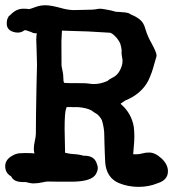

<svg xmlns="http://www.w3.org/2000/svg" viewBox="-37 -669 662 734"><path d="M492.7 45.4Q452.1 45.4 416 30.3Q370.1 9.8 365.2 -47.4Q363.8 -67.9 363.5 -86.7Q363.3 -105.5 362.3 -123.5L361.8 -144.5V-147.9Q361.8 -180.2 352.5 -209.5Q345.7 -222.7 334.5 -232.4Q322.3 -239.3 311.5 -247.6Q291 -257.3 262.2 -259.3Q250 -259.8 217.8 -259.8Q218.3 -260.3 215.8 -253.9Q210 -240.2 210 -176.3Q210 -153.8 210.9 -130.9Q211.9 -107.9 211.9 -84Q211.9 -83 210.7 -84.2Q209.5 -85.4 214.4 -84.5Q227.5 -81.1 241.7 -80.1Q263.7 -79.1 282.7 -73.7H286.1Q321.8 -73.7 332 -46.4Q336.9 -33.7 336.9 -27.3Q336.9 -16.6 329.6 -3.4Q314.5 23.4 247.1 25.4H176.8L144.5 24.9Q134.8 25.9 127 27.8Q107.4 32.2 88.9 32.2Q81.1 32.2 61 26.9H47.4Q14.6 25.9 5.9 5.4Q-17.1 -7.3 -17.1 -33.7Q-17.1 -59.6 11.7 -74.7Q24.9 -82 37.1 -83Q49.3 -84 61 -84Q87.4 -84 103 -81.5L108.4 -81.1Q99.1 -81.1 99.1 -69.3L99.6 -68.8Q92.3 -84.5 92.3 -100.6Q92.3 -113.8 96.7 -133.3Q99.6 -145.5 100.1 -156.7Q100.1 -212.4 102.5 -339.8Q104 -380.4 104.5 -420.9L103 -476.1Q102.1 -496.6 101.6 -518.1Q101.6 -535.2 105.5 -548.8Q105.5 -554.2 104.5 -553.2Q106.4 -544.4 114.7 -544.4Q115.7 -544.4 115.2 -543.9Q108.9 -541.5 102.5 -541.5Q89.8 -541.5 81.5 -546.9L72.3 -549.8Q64 -553.7 58.1 -553.7Q56.6 -553.7 54.2 -551.8Q44.4 -544.4 30.8 -544.4Q22.5 -544.4 14.6 -546.9Q-11.2 -554.7 -11.2 -578.6Q-11.2 -594.7 -5.9 -602.1Q-5.9 -605 -1.5 -608.6Q2.9 -612.3 5.4 -614.7Q26.4 -635.7 52.2 -635.7Q70.8 -635.7 72.3 -633.8L68.4 -632.8Q81.5 -635.3 100.1 -642.6Q117.2 -648.9 136.7 -648.9Q157.2 -648.9 194.8 -638.7Q219.7 -631.3 243.2 -630.4Q262.2 -631.3 281.7 -631.3Q320.3 -631.3 334 -634.3L343.3 -635.7Q352.5 -635.7 364.7 -633.3Q391.6 -628.9 405.8 -624L417 -623.5Q443.8 -622.1 454.6 -618.7L467.3 -611.8Q481.9 -606.4 497.3 -594.5Q512.7 -582.5 519 -557.6Q527.3 -529.3 543 -502.4Q561.5 -468.3 561.5 -457.5Q561.5 -452.1 559.6 -447.8L552.7 -424.3Q544.4 -391.1 529.3 -359.4Q502.4 -309.1 440.9 -284.2L423.8 -272.5Q421.4 -276.9 426.3 -270Q466.3 -234.9 474.6 -183.1Q476.6 -165.5 476.6 -147.9Q476.6 -128.4 474.6 -109.6Q472.7 -90.8 471.7 -74.7Q471.7 -75.2 467.3 -79.6Q473.6 -79.1 481.9 -79.1Q496.1 -79.1 507.3 -82.5Q518.6 -85.9 533.2 -85.9Q556.2 -85.9 580.6 -63.2Q605 -40.5 605 -14.2Q605 19.5 564.9 31.7Q531.7 45.4 492.7 45.4ZM322.3 -347.7Q347.2 -347.7 373.5 -359.4Q379.9 -365.7 392.1 -371.6Q421.4 -384.8 430.7 -425.8Q431.6 -431.6 431.6 -438.5Q431.6 -440.9 429.7 -450.2Q427.7 -459.5 427.7 -469.7L428.2 -475.6Q426.8 -490.2 422.4 -503.4Q414.6 -519 402.6 -531Q390.6 -543 382.8 -543.9Q300.8 -549.8 219.2 -551.3L193.4 -552.2Q196.8 -552.2 199.7 -557.6L200.2 -558.6Q199.2 -534.7 197.8 -511.7L198.2 -418Q199.7 -407.7 202.4 -396Q205.1 -384.3 205.1 -372.1Q205.1 -355.5 208 -353.5Q210 -352.1 208 -352.1Q218.3 -352.1 232.4 -351.1H262.7Q297.9 -351.1 301.8 -349.6Q311 -347.7 322.3 -347.7Z"/></svg>

Font: X Typewriter
Style: Bold
Weight: 700
Designer: GGBot
Version: 0.10